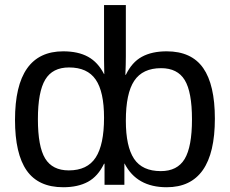

<svg xmlns="http://www.w3.org/2000/svg" viewBox="-20 -745 927 774"><path d="M399.4 -85H401.4V0H481.4V-85.4H482.4C515 -22 571.5 9.8 651.9 9.8C781.4 9.8 846.2 -82.4 846.2 -266.6C846.2 -357.7 830.5 -425.8 799.1 -470.7C767.7 -515.6 718.6 -538.1 651.9 -538.1C612.1 -538.1 578.9 -530.8 552 -516.1C525.1 -501.5 503.6 -477.2 487.3 -443.4H485.4C486.7 -472 487.3 -496.9 487.3 -518.1V-724.6H399.4V-505.4L400.4 -446.3H399.4C383.1 -478.2 361.7 -501.5 335 -516.1C308.3 -530.8 274.9 -538.1 234.9 -538.1C105.3 -538.1 40.5 -446 40.5 -261.7C40.5 -170.6 56.2 -102.5 87.6 -57.6C119.1 -12.7 168.1 9.8 234.9 9.8C274.6 9.8 307.9 2.4 334.7 -12.2C361.6 -26.9 383.1 -51.1 399.4 -85ZM132.8 -264.6C132.8 -338.2 142.7 -391.4 162.4 -424.1C182 -456.8 214 -473.1 258.3 -473.1C307.5 -473.1 343.3 -456.9 365.7 -424.3C388.2 -391.8 399.4 -340.5 399.4 -270.5C399.4 -197.9 388.2 -144.4 365.7 -109.9C343.3 -75.4 307.1 -58.1 257.3 -58.1C213.4 -58.1 181.6 -74.1 162.1 -106C142.6 -137.9 132.8 -190.8 132.8 -264.6ZM753.9 -263.7C753.9 -190.1 744.1 -137 724.4 -104.2C704.7 -71.5 672.7 -55.2 628.4 -55.2C578.6 -55.2 542.6 -71.7 520.5 -104.7C498.4 -137.8 487.3 -189 487.3 -258.3C487.3 -331.9 498.6 -385.6 521.2 -419.4C543.9 -453.3 579.9 -470.2 629.4 -470.2C673.3 -470.2 705.1 -454.3 724.6 -422.4C744.1 -390.5 753.9 -337.6 753.9 -263.7Z"/></svg>

Font: Arimo
Style: Regular
Weight: 400
Designer: Steve Matteson
Foundry: Monotype Imaging Inc.
Version: Version 1.32